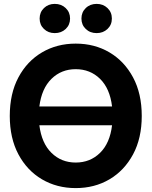

<svg xmlns="http://www.w3.org/2000/svg" viewBox="-20 -966 788 998"><path d="M373.5 11.7Q275.9 11.7 198.2 -33.9Q120.6 -79.6 75.7 -163.8Q30.8 -248 30.8 -363.3Q30.8 -479.5 75.7 -563.7Q120.6 -647.9 198.2 -693.6Q275.9 -739.3 373.5 -739.3Q471.7 -739.3 549.1 -693.6Q626.5 -647.9 671.6 -563.7Q716.8 -479.5 716.8 -363.3Q716.8 -247.6 671.6 -163.6Q626.5 -79.6 549.1 -33.9Q471.7 11.7 373.5 11.7ZM184.6 -412.6H562.5Q551.3 -505.9 500 -556.2Q448.7 -606.4 373.5 -606.4Q298.8 -606.4 247.6 -556.2Q196.3 -505.9 184.6 -412.6ZM373.5 -121.1Q448.7 -121.1 500 -171.4Q551.3 -221.7 562.5 -314.9H184.6Q196.3 -221.7 247.6 -171.4Q298.8 -121.1 373.5 -121.1ZM264.6 -793.9Q231 -793.9 208.5 -815.4Q186 -836.9 186 -869.6Q186 -902.3 208.5 -924.1Q231 -945.8 264.6 -945.8Q298.8 -945.8 321.5 -924.1Q344.2 -902.3 344.2 -869.6Q344.2 -836.9 321.5 -815.4Q298.8 -793.9 264.6 -793.9ZM482.4 -793.9Q448.2 -793.9 425.8 -815.4Q403.3 -836.9 403.3 -869.6Q403.3 -902.3 425.8 -924.1Q448.2 -945.8 482.4 -945.8Q516.1 -945.8 538.8 -924.1Q561.5 -902.3 561.5 -869.6Q561.5 -836.9 538.8 -815.4Q516.1 -793.9 482.4 -793.9Z"/></svg>

Font: Inter Display
Style: Bold
Weight: 700
Designer: Rasmus Andersson
Foundry: rsms
Version: Version 4.001;git-9221beed3